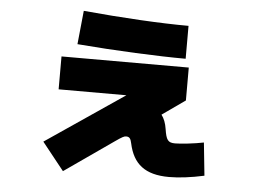

<svg xmlns="http://www.w3.org/2000/svg" viewBox="-48 -667 1034 772"><g transform="rotate(5 469.0 -281.5)"><path d="M232.4 43 429.7 -94.7C459 -115.2 465.8 -118.2 473.6 -118.2C488.3 -118.2 492.2 -109.4 496.1 -91.8C513.7 -10.7 561.5 29.3 659.2 29.3C699.2 29.3 747.1 23.4 800.8 11.7L787.1 -121.1C749 -113.3 695.3 -107.4 671.9 -107.4C642.6 -107.4 635.7 -118.2 628.9 -162.1C625.5 -185.1 618.2 -203.6 607.4 -217.8L700.2 -283.2V-416H186.5V-283.2H460L143.6 -68.4ZM684.6 -450.2V-583C572.3 -583 417 -591.8 259.8 -606.4L246.1 -470.7C399.4 -458 574.2 -450.2 684.6 -450.2Z"/></g></svg>

Font: Pretendard Black
Style: Regular
Weight: 900
Designer: Base glyphs from Inter by Rasmus Andersson; Hangeul glyphs from Noto Sans CJK(Source Han Sans) by Jang Soo-young and Kan
Foundry: Kil Hyung-jin
Version: Version 1.309;Glyphs 3.2 (3225)